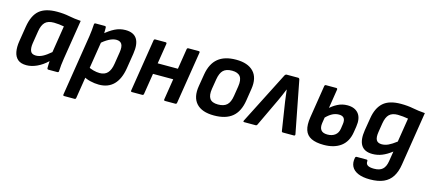

<svg xmlns="http://www.w3.org/2000/svg" viewBox="-54 -984 3721 1661"><g transform="rotate(15 1807.0 -153.5)"><path d="M160.1 12Q109.8 12 82.6 -11.3Q55.4 -34.6 47.4 -76.7Q39.4 -118.9 48.4 -174.5L69.8 -308.3Q86.8 -413 140.8 -458.6Q194.9 -504.1 300 -504.1Q359.1 -504.1 408.1 -494.1Q457 -484.1 515.7 -480.1L459 -125.1Q454.6 -96 451.3 -67.5Q448 -39 447.3 -11.7Q447 0 434.3 0H355.4Q344.4 0 343.7 -11.7Q343.4 -26.3 344.1 -42.3Q344.7 -58.3 345.7 -74.3Q301.4 -32 252.9 -10Q204.4 12 160.1 12ZM218.3 -89.9Q247.5 -89.9 278.2 -105.7Q308.9 -121.4 349.3 -156.2L387.3 -396.3Q367.7 -400.3 343 -402.9Q318.2 -405.6 296.9 -405.6Q242.9 -405.6 217.5 -379.8Q192.1 -354.1 183.1 -299.6L164.8 -185.5Q158.2 -141.6 169.2 -115.8Q180.1 -89.9 218.3 -89.9Z M809.3 12Q771 12 731.2 2.3Q691.4 -7.3 668.7 -23.3L680.4 -116.4Q702.7 -102.4 733.3 -94.5Q763.8 -86.5 790.4 -86.5Q834.9 -86.5 860.3 -113.7Q885.7 -140.9 894.6 -197.7L911.6 -304.9Q919.6 -355.7 905.6 -379Q891.7 -402.2 856.5 -402.2Q826.2 -402.2 790.7 -383.1Q755.1 -364 709 -323.8L717.6 -412.3Q772 -459.4 816.8 -481.7Q861.7 -504.1 911.7 -504.1Q984 -504.1 1013.7 -459Q1043.3 -413.8 1029 -323.2L1007.3 -187Q991.3 -89 941.7 -38.5Q892 12 809.3 12ZM546.1 185Q534.1 185 536.1 173.3L622.8 -373Q627.1 -400 629.6 -427.9Q632.1 -455.7 633.5 -479.1Q633.5 -492.1 646.5 -492.1H728Q739.3 -492.1 739.7 -480.4Q740 -472.4 740 -459.7Q740 -447 739.5 -434.5Q739 -422 737 -414L735.7 -358.2L651.1 173.3Q649.1 185 638.7 185Z M1400 0Q1387.6 0 1389.6 -11.7L1464 -480.4Q1466 -492.1 1476.4 -492.1H1568.6Q1581.6 -492.1 1579.3 -480.4L1504.6 -11.7Q1502.3 0 1492.3 0ZM1103.5 0Q1091.4 0 1093.4 -11.7L1167.8 -480.4Q1169.8 -492.1 1180.2 -492.1H1272.4Q1283.8 -492.1 1283.1 -480.4L1208.4 -11.7Q1206.1 0 1195.7 0ZM1225.1 -199.4 1240.2 -297.9H1456.8L1441.7 -199.4Z M1839.5 12Q1731.3 12 1681.6 -42.7Q1631.8 -97.4 1648.5 -199.1L1666.8 -309.6Q1683.4 -408.3 1741.7 -456.2Q1799.9 -504.1 1902.7 -504.1Q2007.6 -504.1 2059.1 -450.4Q2110.7 -396.6 2094.7 -294.3L2077.7 -185.8Q2061.7 -83.8 2003.1 -35.9Q1944.6 12 1839.5 12ZM1849.2 -88.9Q1901.7 -88.9 1928.7 -114Q1955.8 -139 1964.7 -197.2L1978.7 -285.3Q1988.3 -346.4 1966.8 -374.8Q1945.2 -403.2 1893.3 -403.2Q1840.9 -403.2 1814.8 -378.1Q1788.7 -353 1779.1 -295.2L1764.5 -206.1Q1755.2 -147.3 1775.1 -118.1Q1795 -88.9 1849.2 -88.9Z M2109 0Q2095.6 0 2102.6 -13.7L2339.6 -478.8Q2346.6 -492.1 2357.6 -492.1H2459.6Q2470.9 -492.1 2473.9 -478.8L2563.9 -13.7Q2565.9 0 2552.8 0H2455.2Q2444.8 0 2443.5 -9.7L2404.4 -261.7Q2401.1 -289.1 2397.6 -314.3Q2394.1 -339.4 2391.2 -366.8H2389.5Q2378.8 -339.8 2367.9 -314.6Q2356.9 -289.4 2344.5 -262.3L2225 -9.7Q2220.7 0 2210.7 0Z M2822.8 12Q2752.7 12 2710.6 -8.7Q2668.5 -29.3 2653.8 -73.6Q2639.1 -117.8 2650.5 -190L2696.4 -480.4Q2698.4 -492.1 2708.8 -492.1H2801.1Q2812.4 -492.1 2811.8 -480.4L2762.4 -166.8Q2756.5 -126.3 2772.9 -104.6Q2789.4 -82.8 2830.5 -82.8Q2872 -82.8 2898.7 -103.1Q2925.5 -123.4 2931.4 -163.2L2937.4 -204.7Q2942.7 -239.9 2929.8 -257.8Q2916.8 -275.7 2884.3 -275.7Q2849.4 -275.7 2817.8 -256.8Q2786.3 -237.9 2756.8 -203.1L2769.8 -295Q2805.4 -329.9 2846.5 -351Q2887.7 -372.2 2935 -372.2Q3001.7 -372.2 3034.6 -331.4Q3067.4 -290.5 3055.1 -212.8L3047.1 -162.4Q3033.7 -75 2975.2 -31.5Q2916.6 12 2822.8 12Z M3378.4 -504.1Q3438.8 -504.1 3489.1 -494.1Q3539.3 -484.1 3598 -480.1L3521.7 1.5Q3511.7 66.6 3484.1 110.1Q3456.6 153.7 3408.2 175.3Q3359.8 197 3285.8 197Q3221 197 3179.3 179Q3137.6 160.9 3121 127.7Q3104.5 94.4 3113.8 49.4Q3116.5 38.3 3126.9 38.3H3214Q3225.4 38.3 3224.7 50Q3222.1 75.2 3239.7 86.9Q3257.3 98.5 3296.8 98.5Q3346.9 98.5 3372.7 75.4Q3398.4 52.3 3406.4 3.1L3421 -88.4Q3376.7 -54.1 3335.6 -37.6Q3294.4 -21.1 3250.1 -21.1Q3178.1 -21.1 3149.1 -67.1Q3120.1 -113.1 3134.5 -203.4L3152.8 -314.6Q3167.8 -409.4 3220.5 -456.8Q3273.3 -504.1 3378.4 -504.1ZM3306.3 -123Q3335.2 -123 3364.9 -136.6Q3394.6 -150.2 3435.4 -181.7L3469.6 -396.3Q3450 -400.3 3423.1 -402.9Q3396.3 -405.6 3376.3 -405.6Q3326.5 -405.6 3300.6 -380.7Q3274.7 -355.8 3265.4 -298.3L3252.8 -218.6Q3244.9 -168.9 3257.8 -146Q3270.8 -123 3306.3 -123Z"/></g></svg>

Font: Sofia Sans Hairline
Style: Italic
Weight: 1
Italic angle: -9°
Designer: Botio Nikoltchev, Ani Petrova
Foundry: lettersoup
Version: Version 4.102